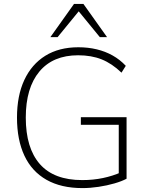

<svg xmlns="http://www.w3.org/2000/svg" viewBox="-20 -955 758 983"><path d="M402 8Q293 8 218 -34.5Q143 -77 105 -158Q67 -239 67 -353Q67 -465 104.5 -545.5Q142 -626 212 -669.5Q282 -713 381 -713Q431 -713 475 -702.5Q519 -692 556.5 -671Q594 -650 624 -618L602 -583Q553 -630 500.5 -651Q448 -672 380 -672Q251 -672 181.5 -588.5Q112 -505 112 -353Q112 -197 184 -115Q256 -33 401 -33Q457 -33 507 -43.5Q557 -54 600 -73L588 -35V-316H394V-355H628V-40Q604 -27 566 -16Q528 -5 485 1.5Q442 8 402 8ZM238 -765 359 -935H407L528 -765H491L383 -897L275 -765Z"/></svg>

Font: Nunito Sans 12pt ExtraLight ExtraLight
Style: Regular
Weight: 250
Version: Version 3.101;gftools[0.9.27]